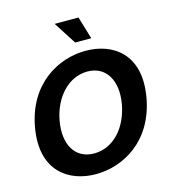

<svg xmlns="http://www.w3.org/2000/svg" viewBox="-132 -1029 1038 1153"><g transform="rotate(-15 386.5 -452.0)"><path d="M322 16C492 16 687 -90 733 -350C779 -610 622 -716 452 -716C282 -716 86 -610 40 -350C-6 -90 152 16 322 16ZM193 -350C218 -490 312 -593 430 -593C547 -593 605 -490 580 -350C555 -210 464 -107 344 -107C224 -107 168 -210 193 -350ZM315 -920 405 -780H505L463 -920Z"/></g></svg>

Font: Uncut Sans
Style: Bold Italic
Weight: 700
Italic angle: -10°
Designer: Kasper Nordkvist
Foundry: Uncut Type
Version: Version 1.111;FEAKit 1.0